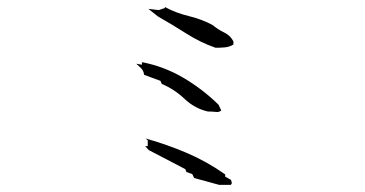

<svg xmlns="http://www.w3.org/2000/svg" viewBox="-20 -661 1040 547"><path d="M621.6 -157.7V-164.1Q568.8 -201.2 512.2 -225.3Q455.6 -249.5 394.5 -266.6L400.9 -261.2V-244.6H393.6L403.8 -233.4L507.8 -179.2L511.2 -170.9L527.8 -165L533.2 -153.8L604.5 -134.3H637.7L640.6 -139.2L638.2 -148.4ZM598.6 -341.8Q604.5 -341.8 610.4 -346.2L602.5 -362.8Q556.6 -407.7 501.5 -439.9Q446.3 -472.2 384.3 -483.9V-476.6L368.2 -479.5Q377.4 -471.2 381.8 -466.8Q389.2 -459.5 390.6 -447.8L437 -430.7L440.9 -421.9Q477.1 -406.7 506.8 -378.4Q535.6 -351.6 572.3 -343.3Q584 -343.3 590.8 -342.5Q597.7 -341.8 598.6 -341.8ZM429.7 -614.3Q471.7 -590.3 511.2 -565.2Q550.8 -540 594.2 -524.9Q608.4 -524.9 621.1 -526.1Q633.8 -527.3 645 -534.2V-543Q640.6 -551.3 635.7 -556.2Q627.9 -564 618.7 -568.4Q600.1 -577.6 585.4 -589.8Q554.7 -606.4 517.8 -615.2Q481 -624 449.7 -641.1V-638.2L432.6 -632.3L402.8 -635.7Z"/></svg>

Font: Bakudai
Style: ExtraLight
Weight: 200
Version: Version 1.48